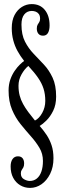

<svg xmlns="http://www.w3.org/2000/svg" viewBox="-20 -730 322 939"><path d="M127 189Q100.5 189 78.8 176Q57 163 44.5 139.5Q32 116 32 84Q32 61 41.5 47.8Q51 34.5 67.5 34.5Q83 34.5 90.5 44Q98 53.5 98 69Q98 82 94 89Q90 96 86 101.8Q82 107.5 82 118Q82 138 97.2 146.5Q112.5 155 125.5 155Q145.5 155 160 143.2Q174.5 131.5 182.2 109.5Q190 87.5 190 57Q190 22 173 -6.8Q156 -35.5 131 -63.5Q106 -91.5 80.8 -122.8Q55.5 -154 38.8 -194Q22 -234 22 -287.5Q22 -317 30.5 -341Q39 -365 51.8 -383.5Q64.5 -402 77.2 -414.2Q90 -426.5 98 -432Q79 -456 65.5 -480.8Q52 -505.5 44.8 -533.2Q37.5 -561 37.5 -592.5Q37.5 -630.5 51.2 -656.5Q65 -682.5 87.2 -696.2Q109.5 -710 135 -710Q176 -710 199.2 -681.5Q222.5 -653 222.5 -605.5Q222.5 -583 214.8 -569.2Q207 -555.5 190.5 -555.5Q175.5 -555.5 167.8 -565Q160 -574.5 160 -590Q160 -602.5 164 -609.2Q168 -616 172 -622Q176 -628 176 -638.5Q176 -653 170 -661.2Q164 -669.5 154.8 -673Q145.5 -676.5 135.5 -676.5Q112.5 -676.5 98.8 -659.5Q85 -642.5 85 -610Q85 -560 102.2 -526.5Q119.5 -493 144.5 -467Q169.5 -441 194.8 -414Q220 -387 237.2 -350.2Q254.5 -313.5 254.5 -257.5Q254.5 -217.5 240.2 -188.5Q226 -159.5 207.2 -141Q188.5 -122.5 174 -114Q192.5 -93 207.8 -70.2Q223 -47.5 232.2 -19.8Q241.5 8 241.5 44Q241.5 87.5 225.2 120.2Q209 153 183 171Q157 189 127 189ZM151 -140.5Q171.5 -150.5 186.5 -177.8Q201.5 -205 201.5 -236.5Q201.5 -269.5 193 -296.2Q184.5 -323 166.2 -349.5Q148 -376 118.5 -407.5Q100 -392.5 85.2 -366.2Q70.5 -340 70.5 -311Q70.5 -284.5 76.2 -262.8Q82 -241 92.8 -221.5Q103.5 -202 118.2 -182.2Q133 -162.5 151 -140.5Z"/></svg>

Font: Imbue Thin 10pt
Style: Regular
Weight: 400
Version: Version 1.102